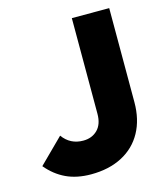

<svg xmlns="http://www.w3.org/2000/svg" viewBox="-108 -792 767 888"><g transform="rotate(-15 275.0 -348.5)"><path d="M10 -83 126 -198Q162 -148 224 -148Q266 -148 292.5 -174.5Q319 -201 319 -251V-709H498V-259Q498 -176 464.5 -115Q431 -54 368 -21Q305 12 219 12Q151 12 100 -12Q49 -36 10 -83Z"/></g></svg>

Font: Outfit Extra Bold
Style: Regular
Weight: 800
Designer: Rodrigo Fuenzalida
Foundry: fragTYPE
Version: Version 1.000